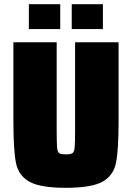

<svg xmlns="http://www.w3.org/2000/svg" viewBox="-20 -890 631 918"><path d="M44 -313V-688H251V-270Q251 -206 253 -185Q255 -164 263 -158Q271 -152 295 -152Q319 -152 327 -158Q335 -164 337 -185Q339 -206 339 -270V-688H547V-313Q547 -172 534.5 -111Q522 -50 469.5 -21Q417 8 295 8Q173 8 121 -21Q69 -50 56.5 -110.5Q44 -171 44 -313ZM118 -751V-870H268V-751ZM323 -751V-870H472V-751Z"/></svg>

Font: Saira Semi Condensed Black
Style: Regular
Weight: 900
Width: 4
Designer: Hector Gatti with collaboration of the Omnibus-Type team
Foundry: Omnibus-Type
Version: Version 1.001; ttfautohint (v1.8)